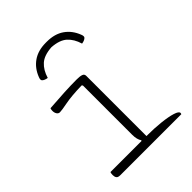

<svg xmlns="http://www.w3.org/2000/svg" viewBox="-222 -920 1044 1044"><g transform="rotate(-45 300.0 -398.0)"><path d="M316 -757Q257 -753 227.5 -726.5Q198 -700 184 -653Q163 -656 153 -666Q146 -673 153 -690Q172 -740 212 -768Q252 -796 312 -796H320Q380 -796 420 -768Q460 -740 479 -690Q486 -673 479 -666Q469 -656 448 -653Q434 -700 404.5 -726.5Q375 -753 316 -757ZM63 -50H302L304 -54Q290 -73 290 -111V-489L285 -494Q206 -492 159.5 -483Q113 -474 99 -474Q88 -474 81.5 -484Q75 -494 75 -508Q75 -519 78 -526Q145 -531 195.5 -533.5Q246 -536 290 -536Q314 -536 327 -531.5Q340 -527 340 -513V-50Q400 -50 450 -44.5Q500 -39 530 -29.5Q560 -20 560 -8Q560 -4 558 0H89Q71 0 65.5 -8.5Q60 -17 60 -30Q60 -41 63 -50Z"/></g></svg>

Font: Recursive Mn Csl St Lt
Style: Regular
Weight: 300
Monospace: yes
Version: Version 1.079;hotconv 1.0.112;makeotfexe 2.5.65598; ttfautoh